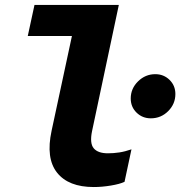

<svg xmlns="http://www.w3.org/2000/svg" viewBox="-20 -747 727 774"><path d="M358 7Q256 7 210 -51Q164 -109 188 -220L270 -602H92L119 -727H459L351 -218Q341 -169 358 -149Q375 -129 415 -129Q438 -129 461 -132.5Q484 -136 510 -145L482 -14Q463 -5 427 1Q391 7 358 7ZM588 -270Q554 -270 530.5 -293Q507 -316 507 -350Q507 -390 536.5 -419Q566 -448 606 -448Q640 -448 663.5 -425Q687 -402 687 -368Q687 -328 658 -299Q629 -270 588 -270Z"/></svg>

Font: Red Hat Mono
Style: Bold Italic
Weight: 700
Italic angle: -12°
Monospace: yes
Designer: Pentagram, MCKL
Foundry: Pentagram, MCKL
Version: Version 1.023; ttfautohint (v1.8.3)